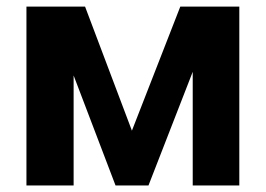

<svg xmlns="http://www.w3.org/2000/svg" viewBox="-20 -566 811 586"><path d="M382.6 -167.2 530.3 -545.9H645.7L433.2 0H332.6L124.6 -545.9H239.6ZM204.7 -545.9V0H60.7V-545.9ZM568.2 0V-545.9H710.4V0Z"/></svg>

Font: Inter V
Style: 
Weight: 400
Designer: Rasmus Andersson
Foundry: rsms
Version: Version 4.000;git-a3f224843